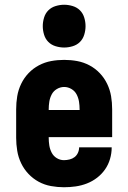

<svg xmlns="http://www.w3.org/2000/svg" viewBox="-20 -780 540 808"><path d="M249 8Q222 8 194.5 3Q167 -2 143 -15Q119 -28 100 -48Q81 -68 69 -93Q57 -118 52.5 -145.5Q48 -173 48 -200V-320Q48 -348 52.5 -375Q57 -402 69 -427Q81 -452 100 -472Q119 -492 143.5 -505Q168 -518 195 -523Q222 -528 250 -528Q278 -528 305 -523Q332 -518 356.5 -505Q381 -492 400 -472Q419 -452 431 -427Q443 -402 447.5 -375Q452 -348 452 -320V-203H185V-200Q185 -184 187.5 -168Q190 -152 197.5 -137.5Q205 -123 219 -114.5Q233 -106 249 -106Q261 -106 273 -109Q285 -112 294 -119Q303 -126 308 -137Q313 -148 313 -160H450V-159Q450 -135 443 -111Q436 -87 422 -67Q408 -47 388.5 -32Q369 -17 346 -8Q323 1 298.5 4.5Q274 8 249 8ZM185 -317H315V-320Q315 -336 312.5 -352Q310 -368 302.5 -382.5Q295 -397 280.5 -405.5Q266 -414 250 -414Q234 -414 219.5 -405.5Q205 -397 197.5 -382.5Q190 -368 187.5 -352Q185 -336 185 -320ZM250 -580Q232 -580 214 -585.5Q196 -591 183.5 -603.5Q171 -616 165.5 -634Q160 -652 160 -670Q160 -688 165.5 -706Q171 -724 183.5 -736.5Q196 -749 214 -754.5Q232 -760 250 -760Q268 -760 286 -754.5Q304 -749 316.5 -736.5Q329 -724 334.5 -706Q340 -688 340 -670Q340 -652 334.5 -634Q329 -616 316.5 -603.5Q304 -591 286 -585.5Q268 -580 250 -580Z"/></svg>

Font: Iosevka Heavy
Style: Regular
Weight: 900
Monospace: yes
Designer: Belleve Invis
Foundry: Belleve Invis
Version: Version 32.5.0; ttfautohint (v1.8.4)